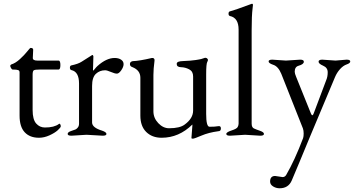

<svg xmlns="http://www.w3.org/2000/svg" viewBox="-20 -725 1899 1030"><path d="M189 14Q140 14 112.5 -15.5Q85 -45 85 -105V-337Q85 -346 77.5 -349Q70 -352 47 -352Q44 -352 39.5 -359.5Q35 -367 35 -371.5Q35 -376 40 -379Q63 -386 87 -408Q111 -430 126 -449Q141 -468 144 -468Q158 -468 158 -458L156 -414Q156 -400 180 -400H294Q304 -400 304 -376Q304 -352 294 -352H195Q168 -352 161.5 -348Q155 -344 155 -324V-135Q155 -84 174 -62.5Q193 -41 221 -41Q271 -41 296 -60Q300 -63 303 -58.5Q306 -54 306 -47.5Q306 -41 290 -26.5Q274 -12 245.5 1Q217 14 189 14Z M531 3 444 -2 363 3Q343 3 343 -6.5Q343 -16 361 -22Q379 -28 385 -30.5Q391 -33 397.5 -41Q404 -49 404 -62V-277Q404 -340 363 -349Q355 -351 355 -361.5Q355 -372 362 -374Q400 -382 418 -394Q452 -416 463 -422.5Q474 -429 474 -429.5Q474 -430 476.5 -430Q479 -430 481 -423Q481 -396 479.5 -371Q478 -346 479.5 -346Q481 -346 485 -351Q499 -368 503 -371Q551 -414 595 -414Q616 -414 629.5 -405Q643 -396 643 -381Q643 -366 630.5 -348Q618 -330 607 -330Q596 -330 575 -339Q554 -348 544 -348Q515 -348 494.5 -329Q474 -310 474 -264V-67Q475 -40 528 -24Q551 -16 551 -6.5Q551 3 531 3Z M1007 15 1012 -51V-57Q940 14 847 14Q796 14 764.5 -17Q733 -48 733 -105V-308Q733 -348 690 -365Q677 -369 677 -381.5Q677 -394 692 -397Q727 -398 795 -414Q802 -415 806 -411Q810 -407 809 -400Q803 -354 803 -323V-128Q803 -92 829 -64.5Q855 -37 887 -37Q945 -37 971 -57Q1016 -90 1016 -132V-315Q1016 -342 995 -353Q974 -364 951 -364.5Q928 -365 928 -382Q928 -390 936.5 -393.5Q945 -397 963 -397.5Q981 -398 999 -399.5Q1017 -401 1030 -403Q1043 -405 1048 -406Q1054 -406 1080 -415H1082Q1089 -415 1093.5 -409Q1098 -403 1092 -393Q1086 -383 1086 -326V-114Q1086 -45 1104 -45Q1135 -45 1150 -48Q1165 -51 1165 -36Q1165 -21 1151 -21Q1099 -14 1060.5 2.5Q1022 19 1014.5 19Q1007 19 1007 15Z M1376 3 1295 -2 1214 3Q1194 3 1194 -6.5Q1194 -16 1222 -25Q1250 -34 1255 -43.5Q1260 -53 1260 -62V-566Q1260 -629 1214 -639Q1206 -641 1206 -651.5Q1206 -662 1213 -664Q1238 -670 1329 -704H1330L1331 -705Q1337 -705 1337 -698Q1337 -695 1335 -680Q1330 -641 1330 -562V-62Q1330 -42 1342 -36Q1355 -30 1375.5 -23Q1396 -16 1396 -6.5Q1396 3 1376 3Z M1709 -405 1780 -400 1839 -405Q1859 -405 1859 -395.5Q1859 -386 1840 -379.5Q1821 -373 1804 -354Q1787 -335 1777 -311L1641 13Q1640 16 1624.5 53Q1609 90 1586 146Q1563 202 1545 243.5Q1527 285 1480 285Q1461 285 1445 275Q1429 265 1429 249Q1429 219 1456 219L1496 225Q1508 225 1515 214Q1561 135 1606 16Q1609 7 1609 -9Q1609 -25 1605 -36L1489 -329Q1472 -370 1444 -378Q1421 -386 1421 -395.5Q1421 -405 1441 -405L1514 -400L1590 -405Q1610 -405 1610 -394Q1610 -380 1581 -372Q1561 -366 1561 -340Q1561 -331 1569 -312L1648 -116Q1656 -97 1663 -117L1730 -295Q1738 -313 1738 -337.5Q1738 -362 1713.5 -372.5Q1689 -383 1689 -394Q1689 -405 1709 -405Z"/></svg>

Font: EB Garamond
Style: Regular
Weight: 400
Version: Version 0.012